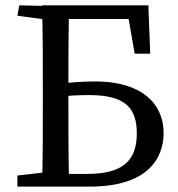

<svg xmlns="http://www.w3.org/2000/svg" viewBox="-20 -689 658 709"><path d="M44.2 0H185.4V-55.8H175.1L44.2 -40.8V0ZM135.2 0H235.5C232.5 -103.1 232.5 -207.1 232.5 -310.2V-360.2C232.5 -464.1 232.5 -568.2 235.5 -669.3H135.2C138.2 -566.2 138.2 -462.1 138.2 -359V-310.2C138.2 -205.1 138.2 -101.1 135.2 0ZM185.5 0H312.8C520.7 0 584.2 -100.3 584.2 -198.3C584.2 -306.8 501.9 -388.3 332.2 -388.3C286.7 -388.3 234.8 -384.4 185.5 -378.3V-327.9C222.3 -335.8 260.2 -337.9 309.7 -337.9C445.2 -337.9 485.2 -288 485.2 -196.2C485.2 -94.6 432.3 -46.7 300.2 -46.7H185.5V0ZM168.9 -614.1 184.7 -613.5 185.4 -666.2 51.2 -669.3 44.2 -630.9 168.9 -614.1ZM477.3 -490.8H534.7L527.9 -669.3H185.4V-618.9H492.9L446.2 -669.3L477.3 -490.8Z"/></svg>

Font: Source Serif Variable
Style: Regular
Weight: 389
Designer: Frank Grießhammer
Foundry: Adobe Systems Incorporated
Version: Version 3.001;hotconv 1.0.111;makeotfexe 2.5.65597